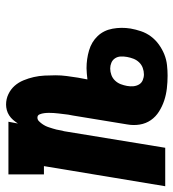

<svg xmlns="http://www.w3.org/2000/svg" viewBox="2 -590 586 649"><g transform="rotate(-90 295.5 -265.0)"><path d="M365 8Q343 8 321.5 5.5Q300 3 280.5 -3.5Q261 -10 243.5 -21Q226 -32 214.5 -48.5Q203 -65 199.5 -86Q196 -107 200 -129L230 -312Q232 -320 233 -328Q234 -336 235 -344.5Q236 -353 237 -361Q238 -369 238.5 -377Q239 -385 239 -393Q239 -401 238 -409Q237 -417 234 -424.5Q231 -432 223 -432Q216 -432 211 -427Q206 -422 202 -416.5Q198 -411 195 -405Q192 -399 190 -392.5Q188 -386 186 -380Q184 -374 182.5 -367.5Q181 -361 180 -354.5Q179 -348 177 -342L121 0H-9L59 -410H31V-530H209L203 -498Q209 -507 215.5 -514.5Q222 -522 230.5 -527.5Q239 -533 248.5 -535.5Q258 -538 267 -538Q286 -538 302.5 -530Q319 -522 330.5 -509Q342 -496 349 -479Q356 -462 360 -444.5Q364 -427 365 -408Q366 -389 366 -370.5Q366 -352 363.5 -333Q361 -314 358 -295L352 -263Q362 -264 371.5 -265Q381 -266 390 -266Q421 -266 450 -257.5Q479 -249 498.5 -228.5Q518 -208 523.5 -178Q529 -148 524 -117Q521 -100 515 -82Q509 -64 497.5 -48.5Q486 -33 470 -21.5Q454 -10 436.5 -3Q419 4 400.5 6Q382 8 365 8ZM369 -72Q380 -72 391 -76Q402 -80 410 -88.5Q418 -97 422 -107.5Q426 -118 428 -129Q430 -140 429.5 -150.5Q429 -161 423.5 -169.5Q418 -178 408.5 -182Q399 -186 389 -186Q378 -186 367 -182Q356 -178 348 -169.5Q340 -161 336 -150.5Q332 -140 330 -129Q328 -118 329 -107.5Q330 -97 335 -88.5Q340 -80 349.5 -76Q359 -72 369 -72Z"/></g></svg>

Font: Iosevka Curly Slab HvEx
Style: Italic
Weight: 900
Width: 7
Italic angle: -9°
Monospace: yes
Designer: Belleve Invis
Foundry: Belleve Invis
Version: Version 11.1.0; ttfautohint (v1.8.3)